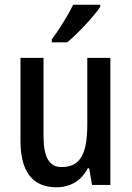

<svg xmlns="http://www.w3.org/2000/svg" viewBox="-20 -786 559 816"><path d="M406 -757V-766H291C269 -721 235 -666 200 -618V-606H266C310 -643 380 -717 406 -757ZM449 -540H351V-259C351 -138 325 -76 242 -76C189 -76 165 -118 165 -207V-540H67V-188C67 -61 115 10 220 10C277 10 326 -17 353 -71H359L371 0H449Z"/></svg>

Font: Noto Sans Gujarati UI Condensed Medium
Style: Regular
Weight: 500
Width: 3
Designer: Jelle Bosma - Monotype Design Team, Universal Thirst
Foundry: Monotype Imaging Inc.
Version: Version 2.106